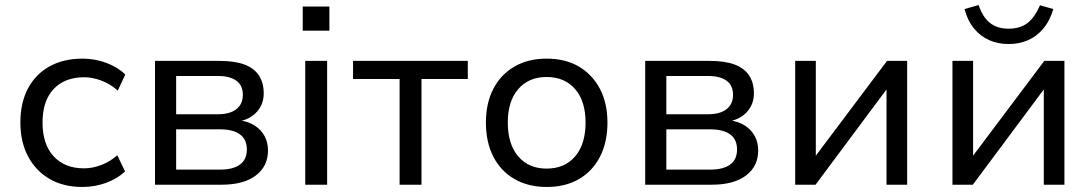

<svg xmlns="http://www.w3.org/2000/svg" viewBox="-20 -734 4340 763"><path d="M307 9Q232 9 177 -23Q122 -55 91.5 -112.5Q61 -170 61 -247Q61 -326 91.5 -383Q122 -440 177.5 -470.5Q233 -501 308 -501Q358 -501 403 -484Q448 -467 478 -438L448 -374Q419 -400 383.5 -413.5Q348 -427 315 -427Q237 -427 193 -380Q149 -333 149 -247Q149 -161 193 -113Q237 -65 314 -65Q348 -65 383 -78.5Q418 -92 446 -117L477 -53Q447 -24 402 -7.5Q357 9 307 9Z M596 0V-492H852Q913 -492 951.5 -477.5Q990 -463 1009 -434Q1028 -405 1028 -363Q1028 -321 1002 -291Q976 -261 931 -252V-256Q968 -251 993 -234.5Q1018 -218 1031.5 -193Q1045 -168 1045 -136Q1045 -73 996.5 -36.5Q948 0 861 0ZM680 -60H855Q906 -60 933.5 -80Q961 -100 961 -140Q961 -180 933.5 -200Q906 -220 855 -220H680ZM680 -280H847Q893 -280 919 -300Q945 -320 945 -357Q945 -395 919 -413.5Q893 -432 847 -432H680Z M1183 -612V-708H1289V-612ZM1193 0V-492H1280V0Z M1568 0V-420H1383V-492H1839V-420H1655V0Z M2153 9Q2079 9 2024.5 -22.5Q1970 -54 1940.5 -111.5Q1911 -169 1911 -247Q1911 -324 1940.5 -381Q1970 -438 2024.5 -469.5Q2079 -501 2152 -501Q2227 -501 2280.5 -469.5Q2334 -438 2364 -381Q2394 -324 2394 -247Q2394 -169 2364.5 -111.5Q2335 -54 2281 -22.5Q2227 9 2153 9ZM2152 -64Q2224 -64 2265.5 -112.5Q2307 -161 2307 -247Q2307 -332 2265.5 -380Q2224 -428 2152 -428Q2081 -428 2039.5 -380Q1998 -332 1998 -247Q1998 -161 2039.5 -112.5Q2081 -64 2152 -64Z M2544 0V-492H2800Q2861 -492 2899.5 -477.5Q2938 -463 2957 -434Q2976 -405 2976 -363Q2976 -321 2950 -291Q2924 -261 2879 -252V-256Q2916 -251 2941 -234.5Q2966 -218 2979.5 -193Q2993 -168 2993 -136Q2993 -73 2944.5 -36.5Q2896 0 2809 0ZM2628 -60H2803Q2854 -60 2881.5 -80Q2909 -100 2909 -140Q2909 -180 2881.5 -200Q2854 -220 2803 -220H2628ZM2628 -280H2795Q2841 -280 2867 -300Q2893 -320 2893 -357Q2893 -395 2867 -413.5Q2841 -432 2795 -432H2628Z M3140 0V-492H3222V-102H3212L3505 -492H3585V0H3503V-392H3513L3221 0Z M3765 0V-492H3847V-102H3837L4130 -492H4210V0H4128V-392H4138L3846 0ZM3988 -559Q3946 -559 3911 -574.5Q3876 -590 3850.5 -621Q3825 -652 3813 -698L3869 -714Q3885 -666 3914 -643Q3943 -620 3988 -620Q4033 -620 4062 -641.5Q4091 -663 4113 -713L4166 -698Q4151 -649 4124.5 -618.5Q4098 -588 4063.5 -573.5Q4029 -559 3988 -559Z"/></svg>

Font: Nunito Sans 9pt
Style: Regular
Weight: 400
Version: Version 3.101;gftools[0.9.27]